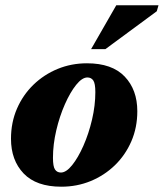

<svg xmlns="http://www.w3.org/2000/svg" viewBox="-20 -690 618 725"><path d="M308.5 -451Q403 -451 450.8 -401Q498.5 -351 498.5 -270Q498.5 -208.5 476 -156.5Q453.5 -104.5 413.8 -66Q374 -27.5 322.2 -6.2Q270.5 15 211.5 15Q117 15 69.2 -35Q21.5 -85 21.5 -166Q21.5 -227.5 44 -279.5Q66.5 -331.5 106.2 -370Q146 -408.5 197.8 -429.8Q249.5 -451 308.5 -451ZM210 -38.5Q230 -38.5 252.5 -66.5Q275 -94.5 295 -139.8Q315 -185 327.5 -238.2Q340 -291.5 340 -342Q340 -375 332.2 -386.2Q324.5 -397.5 310 -397.5Q290 -397.5 267.5 -369.5Q245 -341.5 225 -296.2Q205 -251 192.5 -197.8Q180 -144.5 180 -94Q180 -61 187.8 -49.8Q195.5 -38.5 210 -38.5ZM324 -504.5 419 -670H578.5L572 -647.5L378 -504.5Z"/></svg>

Font: Newsreader 16pt ExtraBold
Style: Italic
Weight: 800
Italic angle: -17°
Designer: Hugues Gentile
Foundry: Production Type
Version: Version 1.003; ttfautohint (v1.8.3)